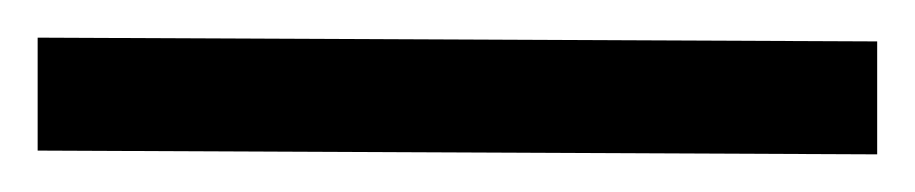

<svg xmlns="http://www.w3.org/2000/svg" viewBox="-50 47 486 102"><path d="M-30 67 416 69V129L-30 127Z"/></svg>

Font: Arima Koshi Semi Bold
Style: Regular
Weight: 600
Designer: Joana Correia and Natanael Gama
Foundry: NDISCOVER
Version: Version 1.019;PS 001.019;hotconv 1.0.88;makeotf.lib2.5.64775